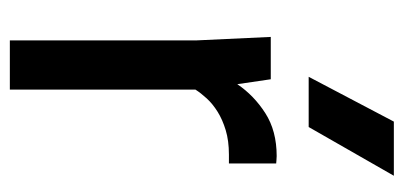

<svg xmlns="http://www.w3.org/2000/svg" viewBox="-235 -585 820 390"><g transform="rotate(90 175.0 -390.0)"><path d="M297 -542Q302 -542 306 -541.5Q310 -541 312 -541V-445H294Q266 -445 244.5 -438.5Q223 -432 207 -422Q191 -412 180 -400Q169 -388 162 -377V0H62V-380L55 -530H141L151 -462Q174 -496 210 -519Q246 -542 297 -542ZM337 -780 238 -607H136L227 -780Z"/></g></svg>

Font: Cooper Hewitt
Style: Regular
Weight: 707
Designer: Village Type and Design LLC
Foundry: Cooper Hewitt Smithsonian Design Museum
Version: 1.000